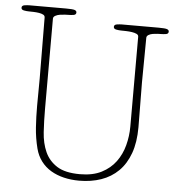

<svg xmlns="http://www.w3.org/2000/svg" viewBox="-57 -874 868 941"><g transform="rotate(5 377.5 -403.5)"><path d="M170 -323Q170 -263 173.5 -208Q177 -153 196 -111Q215 -69 255 -43.5Q295 -18 368 -18Q431 -18 474 -40Q517 -62 543.5 -98Q570 -134 582 -179.5Q594 -225 594 -272V-714Q594 -723 584.5 -727.5Q575 -732 561.5 -734Q548 -736 533 -736.5Q518 -737 508 -737Q497 -737 484 -739.5Q471 -742 471 -752Q471 -763 485 -765Q499 -767 508 -767H690Q722 -767 731.5 -763.5Q741 -760 741 -752Q741 -741 728.5 -739Q716 -737 704 -737Q699 -737 687.5 -736.5Q676 -736 664 -734Q652 -732 643 -726.5Q634 -721 634 -712Q634 -656 633 -601.5Q632 -547 632 -492Q632 -437 633 -382Q634 -327 634 -272Q634 -198 614.5 -144Q595 -90 559.5 -55Q524 -20 475 -3Q426 14 367 14Q327 14 291.5 5.5Q256 -3 227.5 -20Q199 -37 179 -63.5Q159 -90 150 -125Q137 -176 133.5 -227.5Q130 -279 130 -334Q130 -366 130.5 -399.5Q131 -433 131 -467Q131 -542 130 -617Q129 -692 129 -768Q129 -777 120.5 -781.5Q112 -786 99.5 -788Q87 -790 73 -790.5Q59 -791 49 -791Q38 -791 25 -793.5Q12 -796 12 -806Q12 -817 26 -819Q40 -821 49 -821H231Q263 -821 272.5 -817.5Q282 -814 282 -806Q282 -795 269.5 -793Q257 -791 245 -791Q240 -791 228 -790.5Q216 -790 203 -788Q190 -786 180 -780.5Q170 -775 170 -766Z"/></g></svg>

Font: Life Savers
Style: Regular
Weight: 400
Version: Version 2.001; ttfautohint (v0.93) -l 8 -r 50 -G 200 -x 14 -